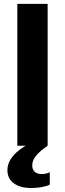

<svg xmlns="http://www.w3.org/2000/svg" viewBox="-20 -749 334 987"><path d="M69 -729H224.9V0H69ZM18.1 126.1Q18.1 86.7 48.7 50.9Q79.3 15.1 136.9 -13.3H216.3L224.9 0Q186.9 25.9 166.3 50.5Q145.7 75.1 145.7 101.7Q145.7 122.7 158.6 134.2Q171.4 145.7 194.4 145.7Q216.6 145.7 235.9 136.4V200.1Q218.6 208.7 192.7 213.1Q166.9 217.6 141.1 217.6Q83.9 217.6 51 193.2Q18.1 168.9 18.1 126.1Z"/></svg>

Font: Mona Sans VF XLt
Style: Regular
Weight: 200
Designer: Deni Anggara
Foundry: GitHub
Version: Version 2.000;Glyphs 3.2.3 (3260)